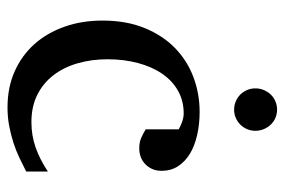

<svg xmlns="http://www.w3.org/2000/svg" viewBox="-142 -596 750 506"><g transform="rotate(90 233.0 -343.0)"><path d="M432.1 -37.1Q415 -28.3 396.2 -19.3Q377.4 -10.3 356.2 -3.4Q335 3.4 311.8 7.8Q288.6 12.2 263.2 12.2Q210.4 12.2 168.2 -6.6Q126 -25.4 96.2 -58.8Q66.4 -92.3 50.3 -138.2Q34.2 -184.1 34.2 -237.8Q34.2 -300.8 53.7 -348.6Q73.2 -396.5 106.4 -429Q139.6 -461.4 183.3 -477.8Q227.1 -494.1 274.9 -494.1Q307.6 -494.1 336.2 -487.5Q364.7 -481 385.5 -468.3Q406.2 -455.6 418.2 -437Q430.2 -418.5 430.2 -394Q430.2 -379.4 425 -368.4Q419.9 -357.4 411.6 -349.9Q403.3 -342.3 392.8 -338.6Q382.3 -335 371.1 -335Q354.5 -335 342.3 -340.6Q330.1 -346.2 320.8 -352.1V-439Q310.5 -444.8 299.6 -448.5Q288.6 -452.1 278.8 -452.1Q245.6 -452.1 219 -437Q192.4 -421.9 174.1 -395Q155.8 -368.2 146 -331.3Q136.2 -294.4 136.2 -251Q136.2 -209.5 146.7 -172.9Q157.2 -136.2 178 -109.1Q198.7 -82 229.7 -66.4Q260.7 -50.8 301.8 -50.8Q336.9 -50.8 368.4 -61.8Q399.9 -72.8 432.1 -94.2ZM324.7 -641.1Q324.7 -629.4 320.3 -619.1Q315.9 -608.9 308.3 -601.3Q300.8 -593.8 290.8 -589.4Q280.8 -585 269 -585Q257.3 -585 247.1 -589.4Q236.8 -593.8 229.2 -601.3Q221.7 -608.9 217.3 -619.1Q212.9 -629.4 212.9 -641.1Q212.9 -652.8 217.3 -663.3Q221.7 -673.8 229.2 -681.6Q236.8 -689.5 247.1 -693.8Q257.3 -698.2 269 -698.2Q280.8 -698.2 290.8 -693.8Q300.8 -689.5 308.3 -681.6Q315.9 -673.8 320.3 -663.3Q324.7 -652.8 324.7 -641.1Z"/></g></svg>

Font: Charis SIL APac
Style: Regular
Weight: 400
Foundry: SIL International
Version: Version 5.000